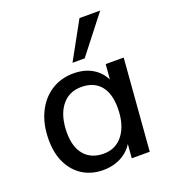

<svg xmlns="http://www.w3.org/2000/svg" viewBox="-141 -880 891 993"><g transform="rotate(-20 304.5 -383.5)"><path d="M259 7Q195 7 147 -22.5Q99 -52 72 -106.5Q45 -161 45 -236Q45 -320 75 -383Q105 -446 158.5 -481Q212 -516 282 -516Q348 -516 394 -485Q440 -454 459 -398L446 -383L456 -504H555L515 0H416L426 -123L436 -106Q424 -71 397 -45Q370 -19 334.5 -6Q299 7 259 7ZM289 -72Q357 -72 397 -125.5Q437 -179 437 -270Q437 -351 400.5 -393.5Q364 -436 296 -436Q226 -436 186 -383Q146 -330 146 -238Q146 -159 183.5 -115.5Q221 -72 289 -72ZM364 -569H297L410 -774H524Z"/></g></svg>

Font: Muli SemiBold
Style: Italic
Weight: 600
Italic angle: -4.541°
Designer: Vernon Adams
Foundry: Vernon Adams
Version: Version 2.100; ttfautohint (v1.8.1.43-b0c9)